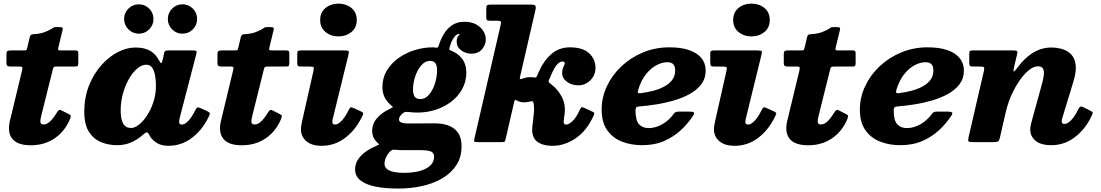

<svg xmlns="http://www.w3.org/2000/svg" viewBox="-20 -806 6244 1089"><path d="M42.5 -520Q29.5 -520 23 -517Q16.5 -514 16.5 -499.5V-448.5Q16.5 -435 22.8 -431.8Q29 -428.5 41 -428.5H91.5Q106 -428.5 106.8 -423.2Q107.5 -418 105.5 -408L35 -115.5Q21.5 -51.5 51.5 -16.8Q81.5 18 155 18Q232.5 18 290.5 -21.8Q348.5 -61.5 377 -131Q382.5 -145 381.5 -149.2Q380.5 -153.5 368 -160L328.5 -180Q318 -185 312.8 -180.2Q307.5 -175.5 301.5 -166Q282 -134 263.8 -117Q245.5 -100 227.5 -100Q214.5 -100 211 -107.5Q207.5 -115 209.2 -126Q211 -137 213.5 -147.5L279.5 -412Q281.5 -421 284.8 -424.8Q288 -428.5 300 -428.5H403Q418 -428.5 421 -432.5Q424 -436.5 424 -452V-503Q424 -515 419.5 -517.5Q415 -520 404 -520H326Q311.5 -520 310 -523.5Q308.5 -527 311.5 -539L335 -636Q338 -647.5 332.5 -650Q327 -652.5 311.5 -652.5Q299 -652.5 293.5 -652.2Q288 -652 283.8 -649.8Q279.5 -647.5 271 -641.5Q258 -633.5 233 -623.8Q208 -614 169 -612Q159 -611 155.2 -608.2Q151.5 -605.5 149 -596.5L135 -537Q132.5 -527 130.8 -523.5Q129 -520 116 -520Z M1015 -615Q1049.5 -615 1073.8 -639.5Q1098 -664 1098 -698.5Q1098 -733 1073.8 -757.2Q1049.5 -781.5 1015 -781.5Q980.5 -781.5 956.2 -757.2Q932 -733 932 -698.5Q932 -664 956.2 -639.5Q980.5 -615 1015 -615ZM767.5 -615Q802 -615 826.2 -639.5Q850.5 -664 850.5 -698.5Q850.5 -733 826.2 -757.2Q802 -781.5 767 -781.5Q733 -781.5 708.5 -757.2Q684 -733 684 -698.5Q684 -664 708.5 -639.5Q733 -615 767.5 -615ZM864.5 -320Q864.5 -272 850.5 -228.8Q836.5 -185.5 814.5 -151.8Q792.5 -118 768.2 -99Q744 -80 723.5 -80Q694 -80 679.2 -104Q664.5 -128 664.5 -180Q664.5 -228.5 677.2 -274.8Q690 -321 711.2 -358.2Q732.5 -395.5 758.2 -417.2Q784 -439 809.5 -439Q831 -439 842.8 -422.5Q854.5 -406 859.5 -378.8Q864.5 -351.5 864.5 -320ZM1162.5 -141Q1171.5 -158 1169.8 -164Q1168 -170 1153 -176.5L1117.5 -192.5Q1105 -198 1099.8 -196.5Q1094.5 -195 1087.5 -180.5Q1075 -155 1061.8 -136.8Q1048.5 -118.5 1035.5 -109Q1022.5 -99.5 1011 -99.5Q996 -99.5 996 -115Q996 -119 996.8 -124.5Q997.5 -130 998.5 -134.5L1093 -498Q1097 -511.5 1094.2 -515.8Q1091.5 -520 1073.5 -520H935Q921.5 -520 917.2 -516.8Q913 -513.5 911 -505L903 -468Q898.5 -448 894 -448.2Q889.5 -448.5 882.5 -462.5Q864 -499 832 -517.8Q800 -536.5 747.5 -536.5Q698.5 -536.5 647.5 -510Q596.5 -483.5 553.8 -435Q511 -386.5 484.5 -319.8Q458 -253 458 -172.5Q458 -99 484.8 -57.8Q511.5 -16.5 554 0.5Q596.5 17.5 645 17.5Q689.5 17.5 726.5 0.5Q763.5 -16.5 793 -43.5Q804.5 -53 810 -55Q815.5 -57 821 -50Q823 -47.5 825.5 -43.2Q828 -39 831 -32Q845 -10 870.8 5.5Q896.5 21 934.5 21Q1008.5 21 1067.2 -23Q1126 -67 1162.5 -141Z M1239.5 -520Q1226.5 -520 1220 -517Q1213.5 -514 1213.5 -499.5V-448.5Q1213.5 -435 1219.8 -431.8Q1226 -428.5 1238 -428.5H1288.5Q1303 -428.5 1303.8 -423.2Q1304.5 -418 1302.5 -408L1232 -115.5Q1218.5 -51.5 1248.5 -16.8Q1278.5 18 1352 18Q1429.5 18 1487.5 -21.8Q1545.5 -61.5 1574 -131Q1579.5 -145 1578.5 -149.2Q1577.5 -153.5 1565 -160L1525.5 -180Q1515 -185 1509.8 -180.2Q1504.5 -175.5 1498.5 -166Q1479 -134 1460.8 -117Q1442.5 -100 1424.5 -100Q1411.5 -100 1408 -107.5Q1404.5 -115 1406.2 -126Q1408 -137 1410.5 -147.5L1476.5 -412Q1478.5 -421 1481.8 -424.8Q1485 -428.5 1497 -428.5H1600Q1615 -428.5 1618 -432.5Q1621 -436.5 1621 -452V-503Q1621 -515 1616.5 -517.5Q1612 -520 1601 -520H1523Q1508.5 -520 1507 -523.5Q1505.5 -527 1508.5 -539L1532 -636Q1535 -647.5 1529.5 -650Q1524 -652.5 1508.5 -652.5Q1496 -652.5 1490.5 -652.2Q1485 -652 1480.8 -649.8Q1476.5 -647.5 1468 -641.5Q1455 -633.5 1430 -623.8Q1405 -614 1366 -612Q1356 -611 1352.2 -608.2Q1348.5 -605.5 1346 -596.5L1332 -537Q1329.5 -527 1327.8 -523.5Q1326 -520 1313 -520Z M1955.5 -491.5Q1961 -511.5 1957.5 -515.8Q1954 -520 1930.5 -520H1688Q1675 -520 1670.5 -517Q1666 -514 1666 -500.5V-452Q1666 -436.5 1669.8 -432.5Q1673.5 -428.5 1688.5 -428.5H1736Q1756 -428.5 1758.8 -423.8Q1761.5 -419 1757.5 -402.5L1695 -125.5Q1693 -115.5 1690 -100.2Q1687 -85 1687 -73Q1687 -30.5 1718 -4.8Q1749 21 1803.5 21Q1876.5 21 1934.8 -21.8Q1993 -64.5 2030 -137.5Q2037 -151 2040 -158.8Q2043 -166.5 2028.5 -173.5L1987 -192.5Q1971 -200 1967 -196.2Q1963 -192.5 1955.5 -178Q1937 -141 1917 -120.2Q1897 -99.5 1880 -99.5Q1865 -99.5 1865 -115Q1865 -119 1866 -124.5Q1867 -130 1868 -134.5ZM1796 -692.5Q1796 -649 1826.5 -624.2Q1857 -599.5 1899.5 -599.5Q1942.5 -599.5 1973 -624.2Q2003.5 -649 2003.5 -692.5Q2003.5 -736.5 1973 -761Q1942.5 -785.5 1899.5 -785.5Q1857 -785.5 1826.5 -761Q1796 -736.5 1796 -692.5Z M1994 155Q1994 192.5 2024 216.8Q2054 241 2109 252.2Q2164 263.5 2239 263.5Q2309.5 263.5 2373.8 249.2Q2438 235 2488.5 205.5Q2539 176 2568.5 130.5Q2598 85 2598 23Q2598 -21.5 2579.8 -50Q2561.5 -78.5 2527.5 -92.5Q2493.5 -106.5 2445.5 -106.5Q2435 -106.5 2414.2 -106.2Q2393.5 -106 2369.8 -106Q2346 -106 2325.8 -105.8Q2305.5 -105.5 2296 -105.5Q2269 -105.5 2256 -111.2Q2243 -117 2243 -128Q2243 -137.5 2248.5 -146Q2254 -154.5 2262.5 -161.5Q2272 -170.5 2280.8 -171.2Q2289.5 -172 2305 -170Q2316 -168.5 2327 -168Q2338 -167.5 2349.5 -167.5Q2400.5 -167.5 2449.5 -183Q2498.5 -198.5 2538 -228.2Q2577.5 -258 2601.2 -300.2Q2625 -342.5 2625 -395.5Q2625 -441 2601.5 -472.2Q2578 -503.5 2537 -519.5Q2530 -522.5 2528.8 -524.5Q2527.5 -526.5 2529.5 -534.5Q2538.5 -569.5 2553.5 -591.5Q2568.5 -613.5 2582 -613.5Q2589 -613.5 2585.5 -609.8Q2582 -606 2576 -596.8Q2570 -587.5 2570 -571Q2570 -539.5 2595.8 -520.5Q2621.5 -501.5 2653.5 -501.5Q2692 -501.5 2713.8 -526.5Q2735.5 -551.5 2735.5 -582.5Q2735.5 -607.5 2721.2 -630.2Q2707 -653 2680 -667.8Q2653 -682.5 2614 -682.5Q2573 -682.5 2544.2 -663Q2515.5 -643.5 2497 -612.5Q2478.5 -581.5 2468.5 -547.5Q2466 -539.5 2463 -537.2Q2460 -535 2452.5 -535.5Q2444.5 -537.5 2434 -537.5Q2383.5 -537.5 2333 -522Q2282.5 -506.5 2241 -477.2Q2199.5 -448 2174.2 -406Q2149 -364 2149 -311Q2149 -280.5 2160.5 -256.5Q2172 -232.5 2192 -214.5Q2208.5 -200.5 2208.5 -198.8Q2208.5 -197 2187 -186.5Q2147 -167.5 2119 -136.5Q2091 -105.5 2091 -62Q2091 -29.5 2112.5 -5Q2121.5 5 2126.5 8.5Q2131.5 12 2128.5 14.2Q2125.5 16.5 2110 23.5Q2078.5 36.5 2052.2 55.8Q2026 75 2010 99.8Q1994 124.5 1994 155ZM2192.5 53Q2201 45 2207 43.8Q2213 42.5 2227.5 44Q2236.5 45 2245.8 45.2Q2255 45.5 2264.5 45.5Q2275.5 45.5 2294.5 45.5Q2313.5 45.5 2332 45.5Q2350.5 45.5 2361 45.5Q2405 45.5 2423.5 53Q2442 60.5 2442 82.5Q2442 106 2428.8 123.5Q2415.5 141 2392 152.2Q2368.5 163.5 2337.5 169Q2306.5 174.5 2271.5 174.5Q2240 174.5 2215 169.5Q2190 164.5 2175.5 153.2Q2161 142 2161 122Q2161 106 2169 87.5Q2177 69 2192.5 53ZM2322.5 -297.5Q2322.5 -334.5 2335 -372.2Q2347.5 -410 2369.2 -435.2Q2391 -460.5 2418.5 -460.5Q2435.5 -460.5 2444.2 -453Q2453 -445.5 2456 -433.2Q2459 -421 2459 -407Q2459 -370 2447 -332.5Q2435 -295 2413.8 -269.5Q2392.5 -244 2365 -244Q2348 -244 2339 -251Q2330 -258 2326.2 -270.2Q2322.5 -282.5 2322.5 -297.5Z M3346 -148Q3351.5 -160.5 3350.2 -165Q3349 -169.5 3338.5 -173.5L3294.5 -194Q3282 -199.5 3278.5 -197.5Q3275 -195.5 3270 -185.5Q3247 -136 3225.8 -117.8Q3204.5 -99.5 3193.5 -99.5Q3182 -99.5 3179 -105.5Q3176 -111.5 3177.5 -122.5L3182.5 -161Q3189 -214 3165.8 -258Q3142.5 -302 3104 -329.5Q3093.5 -337 3092 -342.2Q3090.5 -347.5 3094 -354.5Q3096.5 -358.5 3099 -363.2Q3101.5 -368 3103 -373.5Q3122 -419.5 3138 -438.2Q3154 -457 3170 -457Q3175 -457 3179 -455.2Q3183 -453.5 3183 -447.5Q3183 -441 3179.2 -434.2Q3175.5 -427.5 3172 -417.5Q3168.5 -407.5 3168.5 -391.5Q3168.5 -362 3195.8 -342Q3223 -322 3260.5 -322Q3286.5 -322 3308.5 -335Q3330.5 -348 3344 -370.2Q3357.5 -392.5 3357.5 -420.5Q3357.5 -470.5 3321.5 -504Q3285.5 -537.5 3212 -537.5Q3150.5 -537.5 3106.8 -499Q3063 -460.5 3034.5 -395.5Q3031 -385 3026.5 -376Q3022 -368.5 3019.8 -367Q3017.5 -365.5 3008 -367Q2999 -368.5 2990 -368.5Q2978.5 -368.5 2966.5 -366.5Q2954.5 -364.5 2943 -359.5Q2928 -354.5 2928 -359.5Q2928 -364.5 2930.5 -374.5L3016.5 -747.5Q3021.5 -768 3016 -774Q3010.5 -780 2990.5 -780H2764.5Q2747 -780 2742.5 -775.8Q2738 -771.5 2738 -753.5V-710Q2738 -696.5 2741.2 -692.5Q2744.5 -688.5 2758.5 -688.5H2798Q2818 -688.5 2820.5 -683.8Q2823 -679 2819.5 -664L2672.5 -27Q2668.5 -10 2669 -5Q2669.5 0 2691.5 0H2823.5Q2841 0 2843.5 -4.2Q2846 -8.5 2849 -22L2896.5 -228.5Q2899 -237 2901.2 -238.8Q2903.5 -240.5 2913.5 -235Q2930.5 -225.5 2951.5 -225.5Q2959.5 -225.5 2967.8 -226.5Q2976 -227.5 2984 -229.5Q2995 -232.5 2999.5 -232Q3004 -231.5 3006 -221.5Q3009 -207.5 3009.2 -191.2Q3009.5 -175 3007.5 -160L3000 -93Q2992.5 -33 3022.8 -6Q3053 21 3115.5 21Q3180.5 21 3243.5 -20.5Q3306.5 -62 3346 -148Z M3392.5 -184.5Q3392.5 -112 3424 -67.5Q3455.5 -23 3507.5 -2.8Q3559.5 17.5 3621.5 17.5Q3693 17.5 3747.5 -6.5Q3802 -30.5 3842.2 -68.2Q3882.5 -106 3910 -148Q3920 -162 3915.8 -167.5Q3911.5 -173 3891.5 -173H3831Q3816 -173 3810.5 -169.2Q3805 -165.5 3799.5 -158Q3781 -133 3757.8 -115.5Q3734.5 -98 3709 -88.8Q3683.5 -79.5 3659 -79.5Q3624 -79.5 3604.2 -101.5Q3584.5 -123.5 3584.5 -179Q3584.5 -191 3588 -196Q3591.5 -201 3603 -202Q3648 -205.5 3699.8 -213.5Q3751.5 -221.5 3801.5 -236Q3851.5 -250.5 3892.5 -273.2Q3933.5 -296 3958 -328.5Q3982.5 -361 3982.5 -405.5Q3982.5 -467 3929.2 -502.2Q3876 -537.5 3775.5 -537.5Q3697 -537.5 3627.5 -508.8Q3558 -480 3505.2 -430.5Q3452.5 -381 3422.5 -317.5Q3392.5 -254 3392.5 -184.5ZM3613.5 -277.5Q3600.5 -276 3598.5 -280.5Q3596.5 -285 3600.5 -299Q3616.5 -350.5 3643.5 -384.5Q3670.5 -418.5 3702.5 -435.8Q3734.5 -453 3764.5 -453Q3789.5 -453 3799.5 -440.8Q3809.5 -428.5 3809.5 -406Q3809.5 -375.5 3793 -353.2Q3776.5 -331 3748.5 -315.8Q3720.5 -300.5 3685.5 -291.2Q3650.5 -282 3613.5 -277.5Z M4298 -491.5Q4303.5 -511.5 4300 -515.8Q4296.5 -520 4273 -520H4030.5Q4017.5 -520 4013 -517Q4008.5 -514 4008.5 -500.5V-452Q4008.5 -436.5 4012.2 -432.5Q4016 -428.5 4031 -428.5H4078.5Q4098.5 -428.5 4101.2 -423.8Q4104 -419 4100 -402.5L4037.5 -125.5Q4035.5 -115.5 4032.5 -100.2Q4029.5 -85 4029.5 -73Q4029.5 -30.5 4060.5 -4.8Q4091.5 21 4146 21Q4219 21 4277.2 -21.8Q4335.5 -64.5 4372.5 -137.5Q4379.5 -151 4382.5 -158.8Q4385.5 -166.5 4371 -173.5L4329.5 -192.5Q4313.5 -200 4309.5 -196.2Q4305.5 -192.5 4298 -178Q4279.5 -141 4259.5 -120.2Q4239.5 -99.5 4222.5 -99.5Q4207.5 -99.5 4207.5 -115Q4207.5 -119 4208.5 -124.5Q4209.5 -130 4210.5 -134.5ZM4138.5 -692.5Q4138.5 -649 4169 -624.2Q4199.5 -599.5 4242 -599.5Q4285 -599.5 4315.5 -624.2Q4346 -649 4346 -692.5Q4346 -736.5 4315.5 -761Q4285 -785.5 4242 -785.5Q4199.5 -785.5 4169 -761Q4138.5 -736.5 4138.5 -692.5Z M4451.5 -520Q4438.5 -520 4432 -517Q4425.5 -514 4425.5 -499.5V-448.5Q4425.5 -435 4431.8 -431.8Q4438 -428.5 4450 -428.5H4500.5Q4515 -428.5 4515.8 -423.2Q4516.5 -418 4514.5 -408L4444 -115.5Q4430.5 -51.5 4460.5 -16.8Q4490.5 18 4564 18Q4641.5 18 4699.5 -21.8Q4757.5 -61.5 4786 -131Q4791.5 -145 4790.5 -149.2Q4789.5 -153.5 4777 -160L4737.5 -180Q4727 -185 4721.8 -180.2Q4716.5 -175.5 4710.5 -166Q4691 -134 4672.8 -117Q4654.5 -100 4636.5 -100Q4623.5 -100 4620 -107.5Q4616.5 -115 4618.2 -126Q4620 -137 4622.5 -147.5L4688.5 -412Q4690.5 -421 4693.8 -424.8Q4697 -428.5 4709 -428.5H4812Q4827 -428.5 4830 -432.5Q4833 -436.5 4833 -452V-503Q4833 -515 4828.5 -517.5Q4824 -520 4813 -520H4735Q4720.5 -520 4719 -523.5Q4717.5 -527 4720.5 -539L4744 -636Q4747 -647.5 4741.5 -650Q4736 -652.5 4720.5 -652.5Q4708 -652.5 4702.5 -652.2Q4697 -652 4692.8 -649.8Q4688.5 -647.5 4680 -641.5Q4667 -633.5 4642 -623.8Q4617 -614 4578 -612Q4568 -611 4564.2 -608.2Q4560.5 -605.5 4558 -596.5L4544 -537Q4541.5 -527 4539.8 -523.5Q4538 -520 4525 -520Z M4857 -184.5Q4857 -112 4888.5 -67.5Q4920 -23 4972 -2.8Q5024 17.5 5086 17.5Q5157.5 17.5 5212 -6.5Q5266.5 -30.5 5306.8 -68.2Q5347 -106 5374.5 -148Q5384.5 -162 5380.2 -167.5Q5376 -173 5356 -173H5295.5Q5280.5 -173 5275 -169.2Q5269.5 -165.5 5264 -158Q5245.5 -133 5222.2 -115.5Q5199 -98 5173.5 -88.8Q5148 -79.5 5123.5 -79.5Q5088.5 -79.5 5068.8 -101.5Q5049 -123.5 5049 -179Q5049 -191 5052.5 -196Q5056 -201 5067.5 -202Q5112.5 -205.5 5164.2 -213.5Q5216 -221.5 5266 -236Q5316 -250.5 5357 -273.2Q5398 -296 5422.5 -328.5Q5447 -361 5447 -405.5Q5447 -467 5393.8 -502.2Q5340.5 -537.5 5240 -537.5Q5161.5 -537.5 5092 -508.8Q5022.5 -480 4969.8 -430.5Q4917 -381 4887 -317.5Q4857 -254 4857 -184.5ZM5078 -277.5Q5065 -276 5063 -280.5Q5061 -285 5065 -299Q5081 -350.5 5108 -384.5Q5135 -418.5 5167 -435.8Q5199 -453 5229 -453Q5254 -453 5264 -440.8Q5274 -428.5 5274 -406Q5274 -375.5 5257.5 -353.2Q5241 -331 5213 -315.8Q5185 -300.5 5150 -291.2Q5115 -282 5078 -277.5Z M5497 -520Q5484 -520 5480.8 -516.2Q5477.5 -512.5 5477.5 -498.5V-451.5Q5477.5 -437.5 5481 -433Q5484.5 -428.5 5499.5 -428.5H5536.5Q5558 -428.5 5561 -424.2Q5564 -420 5560.5 -403L5474 -29.5Q5470 -11 5472.5 -5.5Q5475 0 5499.5 0H5619Q5637 0 5642.2 -5Q5647.5 -10 5651 -24L5684.5 -169.5Q5695.5 -218.5 5716 -264.8Q5736.5 -311 5762.2 -348.2Q5788 -385.5 5815.2 -407.8Q5842.5 -430 5867.5 -430Q5889 -430 5896.2 -415.8Q5903.5 -401.5 5899.8 -375.8Q5896 -350 5886 -315.5L5831 -116Q5828 -106.5 5825.8 -94.2Q5823.5 -82 5823.5 -70.5Q5823.5 -32.5 5853.8 -7.5Q5884 17.5 5942.5 17.5Q6017 17.5 6076.2 -27.8Q6135.5 -73 6171 -147Q6178 -162 6177.8 -167Q6177.5 -172 6162.5 -179L6122.5 -199Q6111.5 -204 6106.2 -200.2Q6101 -196.5 6096 -186Q6075 -144 6054.5 -123.5Q6034 -103 6017 -103Q6002 -103 6002 -118.5Q6002 -125.5 6006 -139L6067.5 -341Q6086 -401 6081 -439Q6076 -477 6054.8 -498.2Q6033.5 -519.5 6003.8 -528Q5974 -536.5 5943.5 -536.5Q5888 -536.5 5839.5 -507Q5791 -477.5 5749 -420Q5733.5 -399 5729.8 -400.8Q5726 -402.5 5731 -423L5749.5 -500.5Q5752.5 -512.5 5748.2 -516.2Q5744 -520 5729 -520Z"/></svg>

Font: Besley ExtraBold
Style: Italic
Weight: 800
Italic angle: -13°
Designer: Owen Earl
Foundry: indestructible type*
Version: Version 2.001